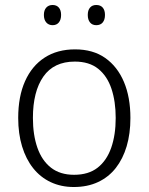

<svg xmlns="http://www.w3.org/2000/svg" viewBox="-20 -740 596 770"><path d="M503 -267Q503 -204 488 -153.5Q473 -103 444.5 -66.5Q416 -30 373.5 -10Q331 10 276 10Q225 10 183.5 -9.5Q142 -29 113 -65.5Q84 -102 68.5 -153Q53 -204 53 -267Q53 -353 80.5 -414.5Q108 -476 159 -509Q210 -542 281 -542Q353 -542 402 -507.5Q451 -473 477 -411.5Q503 -350 503 -267ZM112 -267Q112 -199 130 -147.5Q148 -96 184.5 -67.5Q221 -39 277 -39Q335 -39 371.5 -67.5Q408 -96 426 -147.5Q444 -199 444 -267Q444 -333 427 -384Q410 -435 374 -464Q338 -493 280 -493Q196 -493 154 -433Q112 -373 112 -267ZM156 -680Q156 -699 165.5 -709.5Q175 -720 191 -720Q207 -720 216 -709.5Q225 -699 225 -680Q225 -661 216 -650Q207 -639 191 -639Q175 -639 165.5 -650Q156 -661 156 -680ZM332 -680Q332 -699 341 -709.5Q350 -720 366 -720Q383 -720 392 -709.5Q401 -699 401 -680Q401 -661 392 -650Q383 -639 366 -639Q350 -639 341 -650Q332 -661 332 -680Z"/></svg>

Font: Noto Sans Display Light
Style: Regular
Weight: 300
Designer: Monotype Design Team
Foundry: Monotype Imaging Inc.
Version: Version 2.003